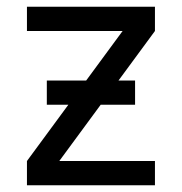

<svg xmlns="http://www.w3.org/2000/svg" viewBox="-20 -550 540 570"><path d="M60 0V-72L344 -458H60V-530H440V-458L156 -72H440V0ZM119 -239V-311H381V-239Z"/></svg>

Font: Iosevka SS01
Style: Regular
Weight: 400
Monospace: yes
Designer: Belleve Invis
Foundry: Belleve Invis
Version: 2.3.3; ttfautohint (v1.8.3)